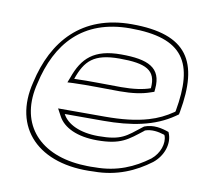

<svg xmlns="http://www.w3.org/2000/svg" viewBox="-64 -568 700 662"><g transform="rotate(10 285.5 -237.0)"><path d="M46 -243C4 -77 112 34 305 24C385 24 449 -5 501 -44C536 -72 549 -115 538 -147L535 -155C510 -164 480 -171 449 -159L445 -156C395 -117 380 -99 299 -99C234 -99 189 -121 172 -154H307C404 -154 485 -169 550 -214L560 -221L562 -231C594 -410 542 -499 346 -499C171 -499 79 -391 46 -243ZM61 -242C93 -385 177 -484 343 -484C531 -484 578 -404 547 -231L546 -228L543 -226C518 -209 492 -196 461 -187C417 -174 367 -169 310 -169H146L159 -145C179 -106 229 -84 297 -84C381 -84 404 -107 452 -144L454 -146C477 -154 500 -150 522 -143L524 -140C533 -114 521 -78 493 -55C442 -17 383 9 307 9H306C287 10 271 9 254 8C103 -4 25 -102 61 -242ZM162 -263 182 -264C236 -266 293 -264 345 -264C389 -264 423 -269 451 -279L463 -283L464 -294C471 -369 422 -390 328 -390C233 -390 194 -352 169 -281ZM183 -279C206 -345 235 -375 325 -375C418 -375 455 -357 449 -293C424 -284 390 -279 347 -279C295 -279 238 -281 183 -279Z"/></g></svg>

Font: Snowfall
Style: BlkOlObl
Weight: 900
Designer: Jasper
Foundry: Cannot Into Space Fonts
Version: Version 0.9